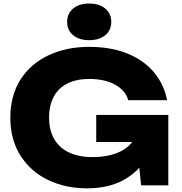

<svg xmlns="http://www.w3.org/2000/svg" viewBox="-20 -1026 1005 1063"><path d="M461.6 16.6Q342.6 16.6 246.2 -29.6Q149.8 -75.8 93.5 -164.3Q37.2 -252.8 37.2 -375Q37.2 -497.5 93.8 -585.9Q150.4 -674.2 249.5 -720.4Q348.6 -766.6 473.2 -766.6Q594.3 -766.6 686 -729.3Q777.7 -691.9 833 -625.1Q888.3 -558.4 905.2 -471.1H690Q674.9 -525.8 617 -557.3Q559.2 -588.9 474.1 -588.9Q405 -588.9 355.3 -564.8Q305.5 -540.8 278.7 -492.6Q251.8 -444.4 251.8 -375Q251.8 -303.9 280.8 -254.9Q309.8 -205.9 363.8 -181.1Q417.8 -156.2 493.2 -156.2Q565.3 -156.2 620.4 -176.1Q675.6 -196 708.4 -234.9Q741.2 -273.8 746.8 -328.6L838.2 -324.7Q834.3 -231 791.2 -153.5Q748.2 -76 664.5 -29.7Q580.8 16.6 461.6 16.6ZM512.7 -389.8H911.9V0H761.3L731 -295.4L771.1 -239.8H512.7ZM351.8 -904.8Q351.8 -951.5 385.2 -979Q418.7 -1006.5 473.8 -1006.5Q529 -1006.5 562.5 -979Q595.9 -951.5 595.9 -904.8Q595.9 -858.2 562.6 -830.9Q529.4 -803.6 473.8 -803.6Q418.3 -803.6 385.1 -830.9Q351.8 -858.2 351.8 -904.8Z"/></svg>

Font: Unbounded Variable
Style: Regular
Weight: 400
Designer: Luke Prowse, Jean-Baptiste Morizot, Fátima Lázaro, Florian Runge
Foundry: NaN
Version: Version 1.600;FEAKit 1.0